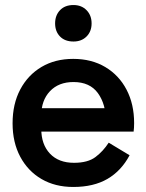

<svg xmlns="http://www.w3.org/2000/svg" viewBox="-20 -733 580 763"><path d="M271 10Q199 10 145 -21.5Q91 -53 60.5 -110Q30 -167 30 -243Q30 -320 60.5 -377.5Q91 -435 145 -467Q199 -499 271 -499Q344 -499 398.5 -466.5Q453 -434 483 -376.5Q513 -319 513 -244Q513 -235 512.5 -226Q512 -217 511 -210H132V-303H425L401 -250Q401 -319 369 -363Q337 -407 272 -407Q213 -407 178.5 -370.5Q144 -334 144 -274V-221Q144 -159 178.5 -122.5Q213 -86 274 -86Q329 -86 359.5 -109Q390 -132 412 -166L495 -116Q462 -54 407 -22Q352 10 271 10ZM199 -640Q199 -672 218.5 -692.5Q238 -713 272 -713Q304 -713 324 -692.5Q344 -672 344 -640Q344 -608 324 -588Q304 -568 272 -568Q238 -568 218.5 -588Q199 -608 199 -640Z"/></svg>

Font: Gabarito Medium
Style: Regular
Weight: 500
Designer: Leandro Assis / Alvaro Franca / Felipe Casaprima
Foundry: Naipe Foundry
Version: Version 1.000